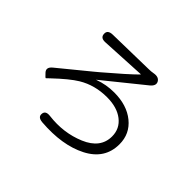

<svg xmlns="http://www.w3.org/2000/svg" viewBox="-159 -1006 1317 1317"><g transform="rotate(45 500.0 -347.5)"><path d="M367 41Q319 37 323 2Q326 -33 374 -27Q520 -9 647 -62.5Q774 -116 774 -229Q774 -304 715.5 -349.5Q657 -395 559 -395Q442 -395 349 -339Q289 -303 190 -209Q173 -193 170 -190Q167 -187 141 -216Q115 -245 153 -276L368 -452Q386 -467 404 -482Q551 -607 610 -666Q614 -670 609 -670L286 -653Q238 -650 237 -688Q235 -725 284 -726L625 -733Q647 -733 669 -737Q713 -745 729 -716Q744 -688 709 -659L423 -428Q419 -425 424 -427Q494 -453 571 -453Q694 -453 771 -390.5Q848 -328 848 -227Q848 -84 711 -13.5Q574 57 367 41Z"/></g></svg>

Font: Resource Han Rounded KR Normal
Style: Regular
Weight: 350
Designer: Cyano Hao (round all glyphs); Ryoko NISHIZUKA 西塚涼子 (kana, bopomofo & ideographs); Paul D. Hunt (Latin, Greek & Cyrillic)
Foundry: Cyano Hao
Version: 0.990